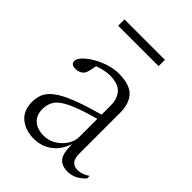

<svg xmlns="http://www.w3.org/2000/svg" viewBox="-183 -696 796 796"><g transform="rotate(45 215.0 -298.0)"><path d="M354 7.5Q318 7.5 301.8 -12.8Q285.5 -33 286 -87Q269.5 -39 235.5 -14.5Q201.5 10 158.5 10Q109 10 76.8 -16.2Q44.5 -42.5 44.5 -94Q44.5 -118.5 53.5 -139.8Q62.5 -161 87.8 -180.5Q113 -200 160.8 -219.2Q208.5 -238.5 286 -259.5V-311.5Q286 -352.5 265.2 -376Q244.5 -399.5 195 -399.5Q166.5 -399.5 128 -385.5Q124.5 -366 120.8 -351.5Q117 -337 110 -330Q104 -323.5 94.2 -320.2Q84.5 -317 75 -317Q48.5 -317 48.5 -337.5Q48.5 -350.5 63.8 -366.5Q79 -382.5 104 -397.2Q129 -412 158.2 -421.5Q187.5 -431 215 -431Q281.5 -431 308.2 -401.8Q335 -372.5 335 -320.5V-79.5Q335 -51 346.5 -38.8Q358 -26.5 378.5 -26.5Q390.5 -26.5 403.2 -30.8Q416 -35 430.5 -45V-30Q411.5 -10 392.2 -1.2Q373 7.5 354 7.5ZM96 -103Q96 -66.5 118.2 -47.2Q140.5 -28 177.5 -28Q207 -28 231.5 -43Q256 -58 271 -81.2Q286 -104.5 286 -129.5V-235Q203 -212 162.5 -192.2Q122 -172.5 109 -151.2Q96 -130 96 -103ZM74 -569V-606H311V-569Z"/></g></svg>

Font: Newsreader Text Light
Style: Regular
Weight: 300
Designer: Hugues Gentile
Foundry: Production Type
Version: Version 1.002